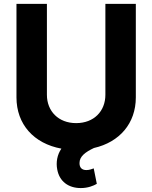

<svg xmlns="http://www.w3.org/2000/svg" viewBox="-20 -747 769 970"><path d="M512.4 -727.3V-268.1C512.4 -185 454.2 -125 364.7 -125C275.6 -125 217 -185 217 -268.1V-727.3H63.2V-255C63.2 -119 150.9 -21.7 290.1 3.9C268.8 34.8 262.1 73.5 269.2 109.4C280.2 169.4 325.3 203.1 388.1 203.1C424.4 203.1 451.7 191.8 469.1 181.8L453.5 103.7C443.9 106.9 432.2 112.2 416.2 112.2C393.5 112.2 381.4 99.4 381.7 76.7C381.4 43.3 411.2 21.3 454.5 0.7C584.2 -28.8 666.2 -123.9 666.2 -255V-727.3Z"/></svg>

Font: Karasuma Gothic
Style: Bold
Weight: 700
Designer: Rasmus Andersson / Ryoko Nishizuka
Foundry: Genbu
Version: Version 1.00